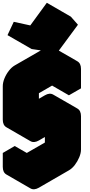

<svg xmlns="http://www.w3.org/2000/svg" viewBox="-63 -1311 646 1382"><path d="M217 -300Q182 -280 156 -295Q130 -310 130 -350V-590Q130 -617 142 -646.5Q154 -676 174 -701.5Q194 -727 217 -740L433 -865Q467 -885 493.5 -870Q520 -855 520 -815V-675L433 -625V-765L217 -640V-400L433 -525Q467 -545 493.5 -530Q520 -515 520 -475V-235Q520 -209 507.5 -179Q495 -149 475.5 -123.5Q456 -98 433 -85L217 40Q182 60 156 45Q130 30 130 -10V-110L217 -160V-60L433 -185V-425ZM349 -931 165 -958 210 -1054 328 -1028 447 -1191 498 -1133ZM433 -425V-185L260 -285V-525ZM433 -185 217 -60 43 -160 260 -285ZM433 -765V-625L260 -725V-865ZM447 -1191 328 -1028 155 -1128 274 -1291ZM328 -1028 210 -1054 36 -1154 155 -1128ZM217 -160 130 -110 -43 -210 43 -260ZM130 -110V-10Q130 30 156 45L-17 -55Q-43 -70 -43 -110V-210ZM494 -530Q467 -545 433 -525L217 -400L43 -500L260 -625Q294 -645 320 -630ZM494 -870Q467 -885 433 -865L217 -740Q194 -727 174 -701.5Q154 -676 142 -646.5Q130 -617 130 -590V-350Q130 -310 156 -295L-17 -395Q-43 -410 -43 -450V-690Q-43 -717 -31 -746.5Q-19 -776 0.7 -801.5Q20.4 -827 43 -840L260 -965Q294.4 -985 320 -970ZM210 -1054 165 -958 -9 -1058 36 -1154Z"/></svg>

Font: Nabla Normal
Style: Regular
Weight: 400
Designer: Arthur Reinders Folmer
Version: Version 1.000